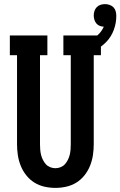

<svg xmlns="http://www.w3.org/2000/svg" viewBox="-20 -908 587 936"><path d="M250 8Q223 8 196.5 2Q170 -4 147.5 -18Q125 -32 108 -53.5Q91 -75 81 -100Q71 -125 67 -151.5Q63 -178 63 -205V-639H28V-735H211V-639H175V-205Q175 -192 176 -179Q177 -166 180 -153.5Q183 -141 189 -129Q195 -117 203.5 -107.5Q212 -98 224.5 -93Q237 -88 250 -88Q263 -88 275.5 -93Q288 -98 296.5 -107.5Q305 -117 311 -129Q317 -141 320 -153.5Q323 -166 324 -179Q325 -192 325 -205V-639H289V-735H472V-639H437V-205Q437 -178 433 -151.5Q429 -125 419 -100Q409 -75 392 -53.5Q375 -32 352.5 -18Q330 -4 303.5 2Q277 8 250 8ZM381 -639 365 -692Q383 -697 401.5 -704Q420 -711 436 -721Q452 -731 465 -745.5Q478 -760 486 -778Q476 -778 466 -782Q456 -786 449.5 -794Q443 -802 440 -812Q437 -822 437 -833Q437 -844 440.5 -854.5Q444 -865 451.5 -873Q459 -881 470 -884.5Q481 -888 492 -888Q503 -888 514.5 -884Q526 -880 533.5 -872Q541 -864 544 -853Q547 -842 547 -830Q547 -796 535 -763Q523 -730 499.5 -705Q476 -680 445 -664.5Q414 -649 381 -639Z"/></svg>

Font: Iosevka Gothic
Style: Bold
Weight: 700
Monospace: yes
Designer: Belleve Invis
Foundry: Belleve Invis
Version: Version 15.5.1; ttfautohint (v1.8.4)